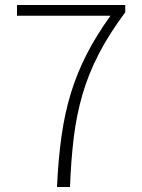

<svg xmlns="http://www.w3.org/2000/svg" viewBox="-20 -748 568 768"><path d="M208 0Q213 -110 226 -203Q239 -296 264 -377Q289 -458 328 -533.5Q367 -609 422 -685H48V-728H481V-699Q417 -613 375.5 -533Q334 -453 310 -370.5Q286 -288 275 -197.5Q264 -107 260 0Z"/></svg>

Font: Noto Sans SC Thin ExtraLight
Style: Regular
Weight: 250
Version: Version 2.004-H2;hotconv 1.0.118;makeotfexe 2.5.65603